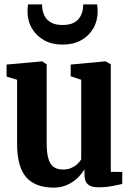

<svg xmlns="http://www.w3.org/2000/svg" viewBox="-20 -845 596 876"><path d="M428 9.5Q395.5 9.5 380.5 -4.2Q365.5 -18 365.5 -46V-72.5Q352.5 -51 332.5 -32Q312.5 -13 285.5 -1Q258.5 11 225 11Q141 11 99.5 -36.5Q58 -84 58 -188V-481L10 -495.5V-550.5L171 -565H172.5L193 -551.5V-190Q193 -147.5 200.8 -121.2Q208.5 -95 225 -83.2Q241.5 -71.5 267.5 -71.5Q287.5 -71.5 303 -77.8Q318.5 -84 330.2 -94.2Q342 -104.5 350.5 -117.5V-481L302.5 -497V-550.5L459 -565H462.5L485.5 -551.5V-61L538 -60.5L537.5 -5.5Q520.5 -1.5 491.2 4Q462 9.5 428 9.5ZM265.5 -641.5Q217.5 -641.5 181.8 -661.2Q146 -681 125.8 -715.2Q105.5 -749.5 105.5 -793Q105.5 -802 106.2 -810.2Q107 -818.5 108 -825H172Q172 -821 172.2 -816.2Q172.5 -811.5 173 -806Q175.5 -787 184.8 -769.8Q194 -752.5 213.8 -741.8Q233.5 -731 265.5 -731Q298 -731 317.5 -741.8Q337 -752.5 346.5 -769.8Q356 -787 358.5 -806Q359 -811.5 359.2 -816.2Q359.5 -821 359.5 -825H423Q424 -818.5 424.8 -810.2Q425.5 -802 425.5 -793Q425.5 -749.5 405.5 -715.2Q385.5 -681 349.8 -661.2Q314 -641.5 265.5 -641.5Z"/></svg>

Font: Merriweather 24pt SemiCondensed
Style: Bold
Weight: 700
Width: 4
Designer: Eben Sorkin
Foundry: Eben Sorkin
Version: Version 2.100